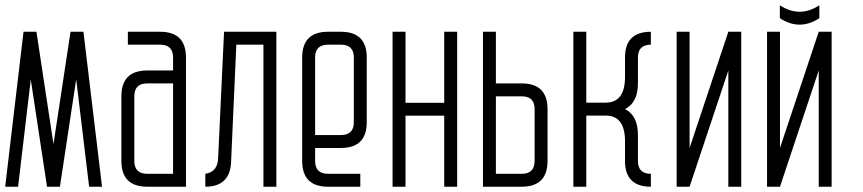

<svg xmlns="http://www.w3.org/2000/svg" viewBox="-44 -706 3263 726"><path d="M182.6 0H133.8L72.3 -405.3L24.4 0H-24.4L44.9 -585.9H93.8L158.2 -161.1L222.7 -585.9H271.5L341.8 0H293L244.1 -406.2Z M610.4 -390.6H512.7Q463.9 -390.6 463.9 -341.8V-97.7Q463.9 -48.8 512.7 -48.8H610.4ZM610.4 -439.5V-488.3Q610.4 -537.1 561.5 -537.1H439.5V-585.9H561.5Q659.2 -585.9 659.2 -488.3V0H512.7Q415 0 415 -97.7V-341.8Q415 -439.5 512.7 -439.5Z M803.2 -585.9 780.8 -108.9Q779.3 -55.7 732.4 -48.8V0Q829.6 0 830.1 -101.6L849.6 -537.1H952.1V0H1001V-585.9Z M1147.5 -195.3H1245.1Q1293.9 -195.3 1293.9 -244.1V-488.3Q1293.9 -537.1 1245.1 -537.1H1196.3Q1147.5 -537.1 1147.5 -488.3ZM1147.5 -146.5V-97.7Q1147.5 -48.8 1196.3 -48.8H1318.4V0H1196.3Q1098.6 0 1098.6 -97.7V-488.3Q1098.6 -585.9 1196.3 -585.9H1245.1Q1342.8 -585.9 1342.8 -488.3V-244.1Q1342.8 -146.5 1245.1 -146.5Z M1489.3 -268.6V0H1440.4V-585.9H1489.3V-317.4H1635.7V-585.9H1684.6V0H1635.7V-268.6Z M1928.7 -48.8Q1977.5 -48.8 1977.5 -97.7V-293.5Q1977.5 -341.8 1928.7 -341.8H1831.1V-48.8ZM2026.4 -97.7Q2026.4 0 1928.7 0H1782.2V-585.9H1831.1V-390.6H1928.7Q2026.4 -390.6 2026.4 -293Z M2319.3 -415Q2319.3 -317.9 2246.1 -317.9H2172.9V-585.9H2124V0H2172.9V-269H2246.1Q2317.9 -269 2319.3 -175.8V-90.3Q2323.2 0 2417 0V-48.8Q2368.2 -48.8 2368.2 -97.7V-195.8Q2368.2 -269 2319.3 -293.5Q2368.2 -317.9 2368.2 -391.1V-488.3Q2368.2 -537.1 2417 -537.1V-585.9Q2319.3 -585.9 2319.3 -488.3Z M2514.6 0V-585.9H2563.5V-146.5L2710 -585.9H2758.8V0H2710V-439.5L2563.5 0Z M3054.2 -686Q2979.5 -637.2 2904.8 -686V-637.2Q2979.5 -588.4 3054.2 -637.2ZM2856.4 0V-585.9H2905.3V-146.5L3051.8 -585.9H3100.6V0H3051.8V-439.5L2905.3 0Z"/></svg>

Font: Daray
Style: Regular
Weight: 400
Designer: Maxim Raikov
Foundry: Maxim Raikov
Version: Version 1.00 May 24, 2021, initial release